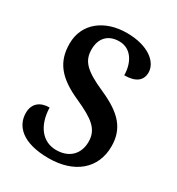

<svg xmlns="http://www.w3.org/2000/svg" viewBox="-176 -834 878 954"><g transform="rotate(30 263.5 -357.0)"><path d="M246 10C393 10 488 -69 488 -197C488 -298 434 -358 312 -412C193 -464 161 -501 161 -566C161 -631 199 -669 261 -669C334 -669 366 -600 366 -535C433 -535 464 -562 464 -607C464 -665 399 -724 273 -724C147 -724 52 -653 52 -536C52 -433 101 -369 225 -314C329 -267 378 -233 378 -160C378 -91 334 -44 258 -44C180 -44 128 -108 125 -211C75 -211 36 -186 36 -129C36 -57 92 10 246 10Z"/></g></svg>

Font: Noto Serif Khmer SemiCondensed SemiBold
Style: Regular
Weight: 600
Width: 4
Designer: Danh Hong and the Monotype Design Team
Foundry: Monotype Imaging Inc.
Version: Version 2.004